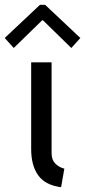

<svg xmlns="http://www.w3.org/2000/svg" viewBox="-55 -780 358 808"><path d="M76.2 -152.3V-517.6H162.1V-135.7Q162.1 -107.4 177.7 -91.6Q193.4 -75.7 215.8 -70.3L202.1 7.8Q136.2 -0.5 106.2 -41.7Q76.2 -83 76.2 -152.3ZM-35.2 -620.1 113.3 -759.8H134.8L283.2 -620.1L245.1 -578.1L126 -694.3H122.1L2.9 -578.1Z"/></svg>

Font: Reddit Sans Strawberry
Style: Regular
Weight: 400
Designer: Stephen Hutchings
Foundry: Reddit
Version: Version 1.013